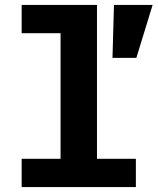

<svg xmlns="http://www.w3.org/2000/svg" viewBox="-20 -760 640 780"><path d="M68 -115H226V-625H68V-740H374V-115H532V0H68ZM534 -525H437L443 -740H600Z"/></svg>

Font: Lilex
Style: Regular
Weight: 400
Monospace: yes
Designer: Mike Abbink, Paul van der Laan, Pieter van Rosmalen, Mikhael Khrustik
Foundry: Mikhael Khrustik
Version: Version 2.510